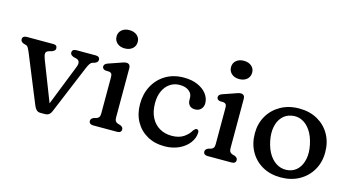

<svg xmlns="http://www.w3.org/2000/svg" viewBox="-78 -1005 2426 1323"><g transform="rotate(15 1135.0 -343.5)"><path d="M294.9 10.6H261.9Q245.4 10.6 234.6 0.8Q223.9 -9 215.9 -28.1L73.5 -376.8Q68.2 -389.8 61.6 -401.1Q55.1 -412.4 45.7 -415.2L27.3 -420.2Q17.3 -424.8 11.6 -430.6Q5.9 -436.4 5.9 -446.2Q5.9 -458 13.8 -464.3Q21.8 -470.6 34.9 -470.6H226.3Q253.3 -470.6 253.3 -446.2Q253.3 -436.4 246.6 -430.6Q239.9 -424.8 228.7 -420.2L210.7 -415.2Q189 -409 187.2 -394.8Q185.4 -380.6 195 -355.2L317.9 -39.4L294.5 -39.1L421.4 -360.4Q430.3 -383.3 425.7 -396.8Q421 -410.4 404.5 -415.2L383.8 -420.2Q372.6 -424.5 366.3 -430.4Q360 -436.4 360 -446.2Q360 -458 367.8 -464.3Q375.6 -470.6 389 -470.6H528.4Q542.3 -470.6 549.9 -464.3Q557.4 -458 557.4 -446.2Q557.4 -437.2 552.3 -431.4Q547.2 -425.6 536 -420.2L518.2 -415.2Q509.8 -412.2 501.9 -401.4Q493.9 -390.6 483.4 -365.4L341.6 -24.5Q333.3 -4.7 321.9 2.9Q310.5 10.6 294.9 10.6Z M774.3 -446.6V-93.4Q774.3 -75.7 780.5 -67.4Q786.6 -59.1 797.3 -55.4L815.1 -50.4Q825.3 -46 830.9 -40Q836.5 -34 836.5 -24.4Q836.5 -12.8 829 -6.4Q821.4 0 807.5 0H634.7Q621.3 0 613.5 -6.4Q605.7 -12.8 605.7 -24.4Q605.7 -34 611.3 -40Q616.9 -46 627.1 -50.4L645.5 -55.4Q656.4 -59.1 662.4 -67.4Q668.5 -75.7 668.5 -93.4V-354.2Q668.5 -370.4 663.1 -377.3Q657.8 -384.2 647.9 -386.2L616.9 -387.8Q608 -390.6 602.6 -396.1Q597.3 -401.6 597.3 -410.2Q597.3 -419.6 603.6 -426.4Q610 -433.2 622.9 -437.6L698.3 -463.6Q713 -469.1 724.7 -472.9Q736.4 -476.6 746.5 -476.6Q759.5 -476.6 766.9 -468.5Q774.3 -460.4 774.3 -446.6ZM707.7 -568.6Q674.5 -568.6 653.7 -586.9Q632.9 -605.3 632.9 -634.4Q632.9 -663 653.7 -681Q674.5 -699 707.7 -699Q741.8 -699 762.8 -681Q783.7 -663 783.7 -634.4Q783.7 -605.3 762.8 -586.9Q741.8 -568.6 707.7 -568.6Z M1342.6 -346.4Q1342.6 -321.7 1326.8 -304.9Q1310.9 -288.1 1284.8 -288.1Q1259 -288.1 1245.2 -302.6Q1231.4 -317.2 1231.4 -341.3V-355.2Q1231.4 -385.4 1207.1 -404.6Q1182.8 -423.8 1140.4 -423.8Q1101.9 -423.8 1072 -403.5Q1042 -383.2 1024.9 -346.4Q1007.7 -309.6 1007.7 -259.7Q1007.7 -199.2 1029.6 -156.8Q1051.4 -114.4 1089.3 -92.6Q1127.1 -70.7 1175.2 -70.7Q1227.8 -70.7 1260.6 -92.8Q1293.3 -114.9 1309.7 -144.7Q1316.9 -152.7 1321.5 -156.5Q1326.1 -160.3 1331.9 -160.1Q1340.1 -159.9 1344.1 -154.2Q1348 -148.4 1347.7 -137.9Q1346.2 -99.1 1320.4 -64.9Q1294.5 -30.6 1249.6 -9.4Q1204.7 11.9 1146.4 11.9Q1075.6 11.9 1022.3 -18.3Q968.9 -48.6 939.2 -102.4Q909.5 -156.2 909.5 -226.6Q909.5 -298.7 940.1 -356.1Q970.8 -413.5 1026.2 -446.9Q1081.6 -480.2 1156 -480.2Q1213.7 -480.2 1255.5 -461.4Q1297.3 -442.6 1320 -412.3Q1342.6 -381.9 1342.6 -346.4Z M1590.8 -446.6V-93.4Q1590.8 -75.7 1597 -67.4Q1603.1 -59.1 1613.8 -55.4L1631.6 -50.4Q1641.8 -46 1647.4 -40Q1653 -34 1653 -24.4Q1653 -12.8 1645.5 -6.4Q1637.9 0 1624 0H1451.2Q1437.8 0 1430 -6.4Q1422.2 -12.8 1422.2 -24.4Q1422.2 -34 1427.8 -40Q1433.4 -46 1443.6 -50.4L1462 -55.4Q1472.9 -59.1 1478.9 -67.4Q1485 -75.7 1485 -93.4V-354.2Q1485 -370.4 1479.6 -377.3Q1474.3 -384.2 1464.4 -386.2L1433.4 -387.8Q1424.5 -390.6 1419.1 -396.1Q1413.8 -401.6 1413.8 -410.2Q1413.8 -419.6 1420.1 -426.4Q1426.5 -433.2 1439.4 -437.6L1514.8 -463.6Q1529.5 -469.1 1541.2 -472.9Q1552.9 -476.6 1563 -476.6Q1576 -476.6 1583.4 -468.5Q1590.8 -460.4 1590.8 -446.6ZM1524.2 -568.6Q1491 -568.6 1470.2 -586.9Q1449.4 -605.3 1449.4 -634.4Q1449.4 -663 1470.2 -681Q1491 -699 1524.2 -699Q1558.3 -699 1579.3 -681Q1600.2 -663 1600.2 -634.4Q1600.2 -605.3 1579.3 -586.9Q1558.3 -568.6 1524.2 -568.6Z M1979 -480.2Q2053.1 -480.2 2109.3 -448.7Q2165.4 -417.1 2197 -361.7Q2228.5 -306.2 2228.5 -233.9Q2228.5 -163.3 2196.4 -107.7Q2164.2 -52.1 2107.1 -20.1Q2050 11.9 1975.2 11.9Q1901.3 11.9 1845.1 -19.7Q1789 -51.3 1757.5 -107.4Q1726 -163.5 1726 -236.7Q1726 -306.2 1758.1 -361.3Q1790.3 -416.3 1847.3 -448.3Q1904.3 -480.2 1979 -480.2ZM2019.2 -50.6Q2057.7 -58.1 2082.5 -86.6Q2107.3 -115.1 2115.8 -159.6Q2124.3 -204 2112.8 -258.6Q2100.8 -316.8 2074.8 -355.2Q2048.8 -393.7 2013.5 -410.1Q1978.3 -426.6 1938.1 -418.6Q1899.4 -411.3 1873.8 -383.2Q1848.2 -355.1 1839.5 -310.9Q1830.7 -266.7 1842.1 -211Q1854.4 -152.2 1880.9 -113.9Q1907.4 -75.5 1943.4 -59.3Q1979.3 -43.1 2019.2 -50.6Z"/></g></svg>

Font: Fraunces SuperSoft Wonky
Style: Regular
Weight: 900
Version: Version 1.000;[b76b70a41]